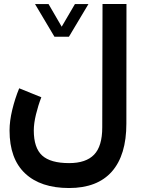

<svg xmlns="http://www.w3.org/2000/svg" viewBox="-20 -697 712 971"><path d="M255.4 -511.2 157.2 -676.3H225.6L292 -562L358.9 -676.3H427.2L328.6 -511.2ZM189 -205.1Q172.9 -163.6 161.9 -118.2Q150.9 -72.8 150.9 -37.1Q150.9 50.8 193.1 89.4Q235.4 127.9 329.6 127.9Q414.6 127.9 455.8 85.2Q497.1 42.5 497.1 -52.7L498.5 -676.8H619.6L619.1 -71.8Q619.1 87.4 545.7 170.7Q472.2 253.9 329.1 253.9Q185.5 253.9 106.9 179.9Q28.3 106 28.3 -37.1Q28.3 -85 42 -141.8Q55.7 -198.7 77.1 -250.5Z"/></svg>

Font: Vazir
Style: Bold
Weight: 700
Designer: Saber Rastikerdar
Foundry: Saber Rastikerdar
Version: Version 30.0.0